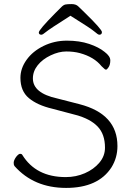

<svg xmlns="http://www.w3.org/2000/svg" viewBox="-20 -907 657 940"><path d="M302 -40Q352 -40 395.5 -59Q439 -78 466.5 -110.5Q494 -143 494 -184Q494 -250 458 -287.5Q422 -325 352 -344L235 -375Q163 -392 121.5 -426.5Q80 -461 80 -526Q80 -572 110 -614Q140 -656 193 -682Q246 -708 307.5 -708Q369 -708 416.5 -692Q464 -676 492 -653Q520 -632 520 -611.5Q520 -591 512 -578.5Q504 -566 499 -566Q494 -566 489 -572L477 -583Q441 -628 371 -647Q341 -655 304.5 -655Q268 -655 228 -636Q188 -617 164.5 -587.5Q141 -558 141 -523Q141 -451 260 -425L369 -397Q555 -349 555 -192Q555 -135 526 -88Q461 13 303.5 13Q146 13 51 -94V-95Q47 -98 47 -110Q47 -122 59 -139Q71 -154 78.5 -154Q86 -154 89 -149Q156 -40 302 -40ZM183 -737Q170 -737 170 -748Q170 -761 250 -842L281 -873Q291 -883 300.5 -885Q310 -887 331 -887Q352 -887 363.5 -875.5Q375 -864 395 -845Q479 -763 479 -750Q479 -737 466 -737Q460 -737 443 -752Q426 -767 328 -828L325 -830L322 -828Q221 -764 205 -750.5Q189 -737 183 -737Z"/></svg>

Font: LXGW WenKai TC Light
Style: Regular
Weight: 300
Designer: LXGW / Fontworks Inc.
Foundry: LXGW / Fontworks Inc.
Version: Version 1.330